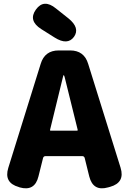

<svg xmlns="http://www.w3.org/2000/svg" viewBox="-20 -1019 700 1043"><path d="M82 -3Q0 -26 25 -107L201 -672Q223 -745 299 -745H361Q437 -745 459 -672L635 -108Q660 -27 578 -4L567 -1Q486 22 465 -60L440 -161Q437 -171 426 -171H228Q217 -171 214 -161L189 -61Q169 22 87 -1ZM252 -314Q251 -309 256 -309H398Q403 -309 402 -314L331 -601Q328 -611 326 -611Q324 -611 322 -601ZM382 -819Q347 -771 277 -815L204 -861Q132 -907 175 -967Q218 -1027 284 -973L352 -919Q416 -867 382 -819Z"/></svg>

Font: Resource Han Rounded KR Heavy
Style: Regular
Weight: 900
Designer: Cyano Hao (round all glyphs); Ryoko NISHIZUKA 西塚涼子 (kana, bopomofo & ideographs); Paul D. Hunt (Latin, Greek & Cyrillic)
Foundry: Cyano Hao
Version: 0.990